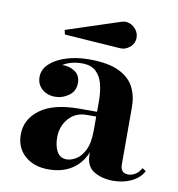

<svg xmlns="http://www.w3.org/2000/svg" viewBox="-76 -716 738 795"><g transform="rotate(10 293.0 -318.5)"><path d="M379.6 -535.9 150.1 -551.8 145.8 -570.3 369.6 -643.8Q389.2 -650.9 406.2 -644Q423.3 -637.2 434 -622.4Q444.6 -607.7 444.6 -590.6Q444.6 -565.2 424.8 -549Q405 -532.7 379.6 -535.9ZM262.2 -259.8H336.7V-304.9Q336.7 -344 328.5 -376.1Q320.3 -408.2 299.6 -427.4Q278.8 -446.5 241.2 -446.5Q215.3 -446.5 194.6 -440.3Q173.8 -434.1 161.1 -425.3Q189 -427.2 213.5 -411.7Q238 -396.2 238 -362.8Q238 -329.1 211.7 -310.1Q185.3 -291 154.8 -291Q121.1 -291 99.1 -310.5Q77.1 -330.1 77.1 -360.8Q77.1 -393.1 103.4 -417.1Q129.6 -441.2 172.7 -454.6Q215.8 -468 266.4 -468Q347.2 -468 392.7 -446.2Q438.2 -424.3 456.9 -387.5Q475.6 -350.6 475.6 -304.9V-61.5Q475.6 -45.7 483.6 -36Q491.7 -26.4 509.3 -26.4Q521.5 -26.4 535.9 -34.1Q550.3 -41.7 563 -62.5L578.1 -52.7Q561.8 -22.5 527.7 -6.2Q493.7 10 451.2 10Q404.8 10 370.7 -10.1Q336.7 -30.3 336.7 -80.1V-89.8Q317.4 -41.7 277 -15.9Q236.6 10 178.7 10Q117.9 10 80 -23.6Q42 -57.1 42 -113Q42 -177 97.9 -218.4Q153.8 -259.8 262.2 -259.8ZM246.6 -43.9Q264.9 -43.9 285.9 -56.4Q306.9 -68.8 321.8 -99Q336.7 -129.2 336.7 -182.1V-239.7H297.4Q249.5 -239.7 220.9 -206.5Q192.4 -173.3 192.4 -126.5Q192.4 -90.8 205.7 -67.4Q219 -43.9 246.6 -43.9Z"/></g></svg>

Font: Bodoni* 11
Style: Bold
Weight: 700
Version: Version 2.000; ttfautohint (v1.8.1)